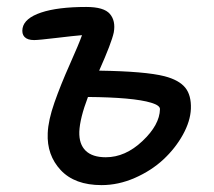

<svg xmlns="http://www.w3.org/2000/svg" viewBox="-20 -520 615 552"><path d="M272 12.2Q194.8 12.2 154.5 -31Q114.3 -74.2 117.2 -137.2Q118.7 -174.3 136.5 -225.1Q154.3 -275.9 180.7 -335Q207 -394 215.8 -418.9Q192.4 -417 141.6 -410.9Q90.8 -404.8 78.1 -404.8Q59.1 -404.8 50.5 -413.8Q42 -422.9 44.9 -439Q50.3 -467.8 98.1 -483.9Q146 -500 228 -500Q278.8 -500 295.9 -480Q313 -460 307.1 -426.8Q300.8 -397 265.1 -316.9Q397.9 -314.9 453.1 -300.8Q494.6 -290 512.5 -268.1Q530.3 -246.1 528.8 -207Q527.3 -171.4 505.6 -132.3Q483.9 -93.3 449.5 -61.3Q415 -29.3 367.7 -8.5Q320.3 12.2 272 12.2ZM208 -141.1Q207 -105.5 226.3 -86.7Q245.6 -67.9 284.2 -67.9Q340.3 -67.9 389.6 -114.5Q439 -161.1 439.9 -206.1Q440.4 -216.8 414.8 -224.6Q389.2 -232.4 342.8 -236.6Q296.4 -240.7 232.9 -241.2Q209.5 -179.7 208 -141.1Z"/></svg>

Font: Shantell Sans Normal
Style: Italic
Weight: 400
Italic angle: -11.31°
Designer: Stephen Nixon, Anya Danilova, Shantell Martin
Foundry: Arrow Type
Version: Version 1.006;[559af2be0]